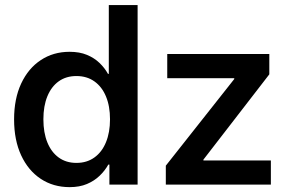

<svg xmlns="http://www.w3.org/2000/svg" viewBox="-20 -748 1167 778"><path d="M262.2 10.3Q195.8 10.3 145 -23.4Q94.2 -57.1 65.7 -118.7Q37.1 -180.2 37.1 -264.2Q37.1 -348.1 65.9 -409.7Q94.7 -471.2 145.5 -504.6Q196.3 -538.1 261.7 -538.1Q302.7 -538.1 332.5 -525.6Q362.3 -513.2 383.3 -492.9Q404.3 -472.7 417.5 -448.7H420.9V-727.5H537.6V0H423.3V-81.1H418.9Q405.3 -56.6 383.8 -35.9Q362.3 -15.1 332.3 -2.4Q302.2 10.3 262.2 10.3ZM289.6 -87.9Q332 -87.9 362.5 -109.9Q393.1 -131.8 409.4 -171.6Q425.8 -211.4 425.8 -264.6Q425.8 -317.9 409.4 -357.2Q393.1 -396.5 362.5 -418.2Q332 -439.9 289.6 -439.9Q248 -439.9 218 -418.5Q188 -397 171.9 -357.7Q155.8 -318.4 155.8 -264.6Q155.8 -210.4 171.9 -170.9Q188 -131.3 218 -109.6Q248 -87.9 289.6 -87.9ZM651.9 0V-76.7L929.2 -427.7V-431.2H657.7V-529.3H1071.3V-446.8L804.2 -101.1V-97.7H1077.6V0Z"/></svg>

Font: Inter Cardless Tabular Medium
Style: Regular
Weight: 500
Designer: Rasmus Andersson
Foundry: rsms
Version: Version 4.000;git-4fc901f